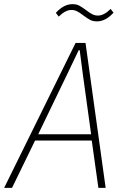

<svg xmlns="http://www.w3.org/2000/svg" viewBox="-40 -905 603 925"><path d="M434 0 402 -228H129L18 0H-20L324 -698H372L469 0ZM359 -548 344 -663H339L284 -548L144 -258H399ZM229 -843Q267 -885 309 -885Q329 -885 342.5 -877.5Q356 -870 375 -856Q393 -842 405.5 -836Q418 -830 432 -830Q461 -830 493 -862L507 -844Q469 -802 427 -802Q407 -802 393.5 -809.5Q380 -817 361 -831Q343 -845 330.5 -851Q318 -857 304 -857Q275 -857 243 -825Z"/></svg>

Font: IBM Plex Sans Cond ExtLt
Style: Italic
Weight: 200
Width: 3
Italic angle: -11°
Designer: Mike Abbink, Paul van der Laan, Pieter van Rosmalen
Foundry: Bold Monday
Version: Version 1.3